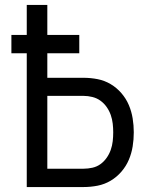

<svg xmlns="http://www.w3.org/2000/svg" viewBox="-20 -755 640 775"><path d="M88 0V-540H26V-614H88V-735H171V-614H300V-540H171V-441H317Q346 -441 374 -435.5Q402 -430 426.5 -415.5Q451 -401 470 -379Q489 -357 500 -331Q511 -305 515.5 -277Q520 -249 520 -221Q520 -192 515.5 -164Q511 -136 500 -110Q489 -84 470 -62Q451 -40 426.5 -25.5Q402 -11 374 -5.5Q346 0 317 0ZM317 -74Q335 -74 353 -78Q371 -82 385.5 -92.5Q400 -103 410.5 -118Q421 -133 427 -150Q433 -167 435 -185Q437 -203 437 -221Q437 -238 435 -256Q433 -274 427 -291Q421 -308 410.5 -323Q400 -338 385.5 -348.5Q371 -359 353 -363.5Q335 -368 317 -368H171V-74Z"/></svg>

Font: Bmono
Style: Regular
Weight: 400
Monospace: yes
Designer: Belleve Invis
Foundry: Belleve Invis
Version: Version 11.2.2; ttfautohint (v1.8.2)